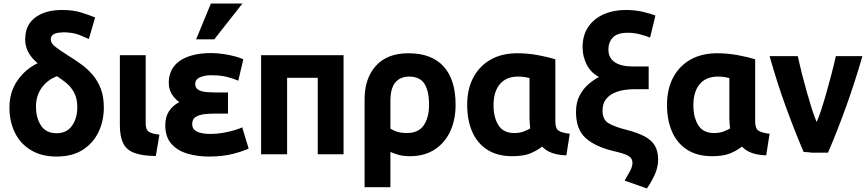

<svg xmlns="http://www.w3.org/2000/svg" viewBox="-20 -849 4862 1078"><path d="M300 -421Q327 -404 353.5 -382Q380 -360 397 -327.5Q414 -295 414 -248Q414 -184 384 -142.5Q354 -101 298 -101Q238 -101 210 -144.5Q182 -188 182 -251Q182 -311 214 -356Q246 -401 300 -421ZM191 -494Q121 -460 77 -395.5Q33 -331 33 -246Q33 -166 64 -103.5Q95 -41 154.5 -5.5Q214 30 298 30Q386 30 445 -8Q504 -46 533.5 -108.5Q563 -171 563 -245Q563 -306 546 -350.5Q529 -395 500.5 -428.5Q472 -462 436 -488Q400 -514 361 -538Q312 -569 288.5 -588Q265 -607 265 -628Q265 -658 306 -665Q320 -667 334.5 -667.5Q349 -668 365 -666Q401 -663 430 -651Q459 -639 479 -630L514 -751Q480 -765 435 -779Q390 -793 328 -793Q243 -793 188.5 -758Q134 -723 124 -661Q122 -647 121.5 -633Q121 -619 123 -605Q128 -572 145.5 -545Q163 -518 191 -494Z M875 -93Q831 -98 814.5 -110Q798 -122 798 -155V-539H653V-173V-145Q653 -84 671 -46Q689 -8 733 9Q777 26 855 27Z M1162 -97Q1059 -97 1059 -152Q1059 -181 1079.5 -193Q1100 -205 1128 -208Q1156 -211 1178 -211H1260V-330H1181Q1164 -330 1139 -332Q1114 -334 1095 -344Q1076 -354 1076 -378Q1076 -401 1097 -412Q1118 -423 1148 -426Q1166 -427 1186 -426Q1226 -425 1259 -416Q1292 -407 1318 -396L1346 -516Q1330 -524 1301 -532Q1272 -540 1236.5 -545.5Q1201 -551 1165 -551Q1065 -551 1002.5 -515.5Q940 -480 929 -409Q926 -385 929 -363Q934 -335 949.5 -313Q965 -291 987 -276Q949 -256 928.5 -224Q908 -192 908 -146Q908 -79 943 -40.5Q978 -2 1034 14Q1090 30 1152 30Q1232 30 1291.5 14Q1351 -2 1376 -15L1340 -134Q1326 -127 1298 -118.5Q1270 -110 1234.5 -103.5Q1199 -97 1162 -97ZM1183 -628 1341 -829H1164L1081 -628Z M1909 -539H1446V17H1592V-412H1764V17H1909Z M2281 28Q2363 28 2420.5 -9.5Q2478 -47 2508 -112Q2538 -177 2538 -261Q2538 -401 2471 -475.5Q2404 -550 2273 -550Q2154 -550 2090.5 -479.5Q2027 -409 2027 -292V202H2172V4Q2189 12 2216.5 20Q2244 28 2281 28ZM2172 -282Q2172 -354 2200 -386.5Q2228 -419 2276 -419Q2338 -419 2363.5 -378Q2389 -337 2389 -261Q2389 -190 2359.5 -146Q2330 -102 2263 -102Q2211 -102 2172 -127Z M3024 -26Q3067 21 3160 23L3179 -98Q3136 -103 3117 -115Q3098 -127 3098 -167V-516Q3061 -528 3002.5 -539Q2944 -550 2885 -550Q2798 -550 2735 -514.5Q2672 -479 2637.5 -414Q2603 -349 2603 -260Q2603 -174 2631.5 -109Q2660 -44 2716.5 -8Q2773 28 2856 28Q2922 28 2960.5 11Q2999 -6 3024 -26ZM2953 -181Q2953 -167 2954.5 -153.5Q2956 -140 2957 -128Q2944 -120 2921 -111Q2898 -102 2868 -102Q2806 -102 2778.5 -146Q2751 -190 2751 -258Q2751 -335 2787 -377Q2823 -419 2888 -419Q2909 -419 2928 -416Q2947 -413 2953 -411Z M3494 -121Q3431 -137 3397 -157Q3363 -177 3363 -228Q3363 -266 3381 -290Q3399 -314 3426.5 -326.5Q3454 -339 3483 -343.5Q3512 -348 3534 -348H3622V-476H3526Q3468 -476 3432 -499.5Q3396 -523 3396 -572Q3396 -612 3421 -638.5Q3446 -665 3504 -665Q3539 -665 3569 -657.5Q3599 -650 3630 -638L3660 -762Q3637 -771 3592 -782Q3547 -793 3494 -793Q3424 -793 3369 -768.5Q3314 -744 3282.5 -697.5Q3251 -651 3251 -584Q3251 -532 3274 -486.5Q3297 -441 3343 -417Q3316 -403 3286 -378Q3256 -353 3235 -314Q3214 -275 3214 -220Q3214 -123 3268 -74Q3322 -25 3428 0Q3485 13 3508 26Q3531 39 3531 65Q3531 87 3516.5 113Q3502 139 3487 165L3612 209Q3636 175 3655.5 133Q3675 91 3675 48Q3675 1 3657.5 -30Q3640 -61 3600.5 -82.5Q3561 -104 3494 -121Z M4146 -26Q4189 21 4282 23L4301 -98Q4258 -103 4239 -115Q4220 -127 4220 -167V-516Q4183 -528 4124.5 -539Q4066 -550 4007 -550Q3920 -550 3857 -514.5Q3794 -479 3759.5 -414Q3725 -349 3725 -260Q3725 -174 3753.5 -109Q3782 -44 3838.5 -8Q3895 28 3978 28Q4044 28 4082.5 11Q4121 -6 4146 -26ZM4075 -181Q4075 -167 4076.5 -153.5Q4078 -140 4079 -128Q4066 -120 4043 -111Q4020 -102 3990 -102Q3928 -102 3900.5 -146Q3873 -190 3873 -258Q3873 -335 3909 -377Q3945 -419 4010 -419Q4031 -419 4050 -416Q4069 -413 4075 -411Z M4565 -164Q4552 -194 4538 -238.5Q4524 -283 4509.5 -334Q4495 -385 4482 -436.5Q4469 -488 4459 -534H4301Q4343 -384 4393 -247Q4443 -110 4492 4Q4500 5 4513.5 5.5Q4527 6 4534 8H4629Q4679 -108 4729 -246Q4779 -384 4822 -534H4673Q4663 -489 4648.5 -433Q4634 -377 4618.5 -323Q4603 -269 4589 -226.5Q4575 -184 4565 -164Z"/></svg>

Font: Repo Bold
Style: Bold
Weight: 700
Designer: Stefan Peev
Foundry: Context Ltd
Version: Version 1.502